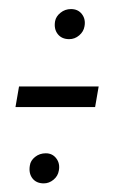

<svg xmlns="http://www.w3.org/2000/svg" viewBox="-20 -458 283 434"><path d="M15 -216 23 -262.5H203L195 -216ZM136.5 -369.5Q119.5 -369.5 110.5 -381Q101.5 -392.5 104.5 -410Q106.5 -421 116.8 -429.2Q127 -437.5 140.5 -437.5Q156.5 -437.5 165.2 -426Q174 -414.5 171 -398.5Q169 -386.5 159 -378Q149 -369.5 136.5 -369.5ZM79 -43.5Q62 -43.5 53.2 -55Q44.5 -66.5 47.5 -84Q49 -95 59.2 -103.2Q69.5 -111.5 83.5 -111.5Q98.5 -111.5 107.2 -100Q116 -88.5 113 -72.5Q111 -60 101 -51.8Q91 -43.5 79 -43.5Z"/></svg>

Font: Anybody UltraExpanded Light
Style: Italic
Weight: 300
Width: 9
Italic angle: -10°
Designer: Tyler Finck
Foundry: Etcetera Type Company
Version: Version 1.010; ttfautohint (v1.8.3) -l 8 -r 50 -G 200 -x 14 